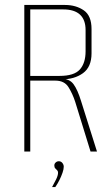

<svg xmlns="http://www.w3.org/2000/svg" viewBox="-20 -611 450 774"><path d="M78 0V-591H242Q286 -591 317.5 -569.5Q349 -548 349 -494V-396Q349 -341 314.5 -316Q280 -291 228 -291V-293Q260 -294 276.5 -271.5Q293 -249 307 -203L371 0H345L283 -201Q273 -232 256.5 -259Q240 -286 203 -286H102V0ZM102 -305H220Q279 -305 302 -331Q325 -357 325 -404V-490Q325 -531 302.5 -552Q280 -573 235 -573H102ZM190 143Q199 127 206.5 111.5Q214 96 214 85Q214 79 210.5 75.5Q207 72 203 68Q199 64 199 56Q199 49 204.5 44Q210 39 217 39Q226 39 231.5 46Q237 53 237 61Q237 71 232 85.5Q227 100 219.5 115Q212 130 203 143Z"/></svg>

Font: Alumni Sans Thin Thin
Style: Regular
Weight: 250
Version: Version 1.018